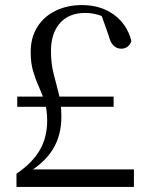

<svg xmlns="http://www.w3.org/2000/svg" viewBox="-20 -737 590 757"><path d="M48 -316V-356H428V-316ZM45 0V-52Q108 -95 137 -145.5Q166 -196 166 -261Q166 -302 156.5 -333.5Q147 -365 133.5 -394.5Q120 -424 110.5 -456.5Q101 -489 101 -532Q101 -589 127 -630.5Q153 -672 199 -694.5Q245 -717 303 -717Q378 -717 430 -678.5Q482 -640 498 -575Q493 -560 482.5 -552.5Q472 -545 458 -545Q441 -545 428 -557Q415 -569 408 -598L376 -688L429 -651Q395 -670 369 -678Q343 -686 316 -686Q252 -686 216.5 -646Q181 -606 181 -536Q181 -486 191.5 -446Q202 -406 212 -366.5Q222 -327 222 -276Q222 -202 187.5 -147Q153 -92 81 -51L103 -84V-69H508V0Z"/></svg>

Font: Noto Serif KR ExtraLight
Style: Regular
Weight: 400
Version: Version 2.002-H1;hotconv 1.1.0;makeotfexe 2.6.0